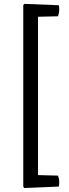

<svg xmlns="http://www.w3.org/2000/svg" viewBox="-20 -778 356 990"><path d="M100 -752 176 -724.5V160.5L100 185ZM106 191.5 100 185 106.5 123 279 127.5Q285.5 144.5 285.5 155.5Q285.5 176.5 283 184ZM283 -751Q285.5 -743.5 285.5 -732Q285.5 -712 279 -694L106.5 -690L100 -752L106 -758Z"/></svg>

Font: Signika-CLs Light
Style: CLs-Regular
Weight: 300
Version: Version 2.003;gftools[0.9.32]